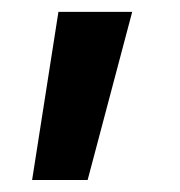

<svg xmlns="http://www.w3.org/2000/svg" viewBox="-20 -144 304 324"><path d="M78.6 -124 34.2 159.7H127.9L203.1 -124Z"/></svg>

Font: Wand UI Pro Bold
Style: Regular
Weight: 700
Designer: Andreas Faust
Version: Version 1.003;FEAKit 1.0